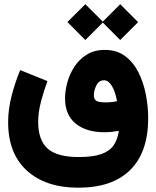

<svg xmlns="http://www.w3.org/2000/svg" viewBox="-20 -666 742 911"><path d="M299.8 -561.5 384.8 -646 467.8 -563.5 550.3 -646 635.3 -561 550.3 -476.1 467.8 -559.1 384.8 -476.1ZM205.1 -281.2Q188 -235.4 174.6 -184.3Q161.1 -133.3 161.1 -88.4Q161.1 -1.5 205.8 38.8Q250.5 79.1 354 79.1Q421.9 79.1 461.2 64.9Q500.5 50.8 519.3 23.2Q538.1 -4.4 543.9 -44.9Q527.3 -42 510 -40.3Q492.7 -38.6 474.1 -38.6Q389.6 -38.6 339.1 -79.6Q288.6 -120.6 288.6 -199.7Q288.6 -234.4 299.3 -274.2Q310.1 -314 332.8 -349.1Q355.5 -384.3 391.4 -406.7Q427.2 -429.2 477.5 -429.2Q534.2 -429.2 573.5 -399.9Q612.8 -370.6 637 -322.5Q661.1 -274.4 672.1 -217.5Q683.1 -160.6 683.1 -105.5Q683.1 56.2 597.9 140.4Q512.7 224.6 352.1 224.6Q196.8 224.6 107.7 143.6Q18.6 62.5 18.6 -85.9Q18.6 -147.9 35.2 -211.7Q51.8 -275.4 75.7 -333.5ZM535.2 -186Q526.9 -232.4 510.5 -258.8Q494.1 -285.2 474.1 -285.2Q449.2 -285.2 437.3 -261Q425.3 -236.8 425.3 -212.9Q425.3 -198.2 434.8 -189.2Q444.3 -180.2 481.9 -180.2Q508.8 -180.2 535.2 -186Z"/></svg>

Font: Vazir Black WOL
Style: Black-WOL
Weight: 900
Designer: Saber Rastikerdar
Foundry: Saber Rastikerdar
Version: Version 30.0.0